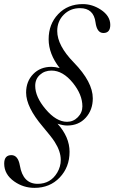

<svg xmlns="http://www.w3.org/2000/svg" viewBox="-74 -679 553 928"><path d="M214.4 -350.1Q161.1 -418.5 161.1 -489.3Q161.1 -562.5 207.3 -610.8Q253.4 -659.2 326.2 -659.2Q372.1 -659.2 413.1 -632.3Q459 -602.1 459 -558.6Q459 -519.5 425.8 -519.5Q394.5 -519.5 387.7 -570.8Q378.9 -639.6 312.5 -639.6Q265.6 -639.6 234.1 -607.9Q202.6 -576.2 202.6 -529.3Q202.6 -459 282.7 -377Q374.5 -282.7 374.5 -203.6Q374.5 -147.5 340.3 -109.9Q306.2 -72.3 250.5 -72.3Q231.4 -72.3 204.1 -81.1Q262.2 -16.6 262.2 54.7Q262.2 128.9 214.6 179Q167 229 92.8 229Q39.1 229 -4.9 198.2Q-53.7 164.1 -53.7 111.8Q-53.7 70.8 -19 70.8Q13.2 70.8 22 121.1Q37.1 209.5 107.9 209.5Q170.4 209.5 202.6 155.3Q219.7 126.5 219.7 93.8Q219.7 52.7 190.4 6.8Q176.3 -15.6 132.8 -66.9Q52.2 -161.6 52.2 -231.4Q52.2 -285.6 86.4 -320.8Q120.6 -356 174.8 -356Q191.4 -356 214.4 -350.1ZM174.8 -337.9Q141.6 -337.9 118.9 -317.4Q96.2 -296.9 96.2 -264.2Q96.2 -210.9 146 -151.9Q197.8 -90.3 250 -90.3Q280.3 -90.3 302.2 -112.5Q324.2 -134.8 324.2 -165Q324.2 -221.7 278.3 -278.3Q230 -337.9 174.8 -337.9Z"/></svg>

Font: Atsinvsda
Style: Italic
Weight: 400
Italic angle: -12°
Designer: Al Webster
Foundry: Al Webster and Michael Everson
Version: Version 2.000